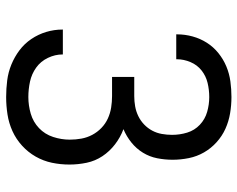

<svg xmlns="http://www.w3.org/2000/svg" viewBox="-96 -688 791 640"><g transform="rotate(90 300.0 -367.5)"><path d="M303 8Q275 8 247.5 4.5Q220 1 194.5 -9.5Q169 -20 147 -36.5Q125 -53 109.5 -76Q94 -99 86 -125.5Q78 -152 78 -180Q78 -180 78 -180.5Q78 -181 78 -181H161Q161 -181 161 -181Q161 -181 161 -180Q161 -155 172.5 -131Q184 -107 205 -92Q226 -77 251.5 -71.5Q277 -66 303 -66Q331 -66 358.5 -74Q386 -82 406.5 -101.5Q427 -121 436 -148.5Q445 -176 445 -204Q445 -224 441.5 -243Q438 -262 429 -279Q420 -296 406 -309.5Q392 -323 374.5 -331Q357 -339 338 -342Q319 -345 300 -345H236V-419H300Q317 -419 334 -422Q351 -425 366.5 -432.5Q382 -440 394.5 -452Q407 -464 415 -479Q423 -494 426 -511Q429 -528 429 -545Q429 -571 421.5 -595.5Q414 -620 395.5 -637.5Q377 -655 352.5 -662Q328 -669 303 -669Q279 -669 256 -663.5Q233 -658 214.5 -643.5Q196 -629 186.5 -606.5Q177 -584 177 -561Q177 -560 177 -559.5Q177 -559 177 -559H94Q94 -559 94 -560Q94 -561 94 -562Q94 -588 101 -613.5Q108 -639 122 -661Q136 -683 156.5 -699.5Q177 -716 201 -726Q225 -736 251 -739.5Q277 -743 303 -743Q330 -743 357 -738.5Q384 -734 408.5 -723Q433 -712 453.5 -693.5Q474 -675 487.5 -651.5Q501 -628 506.5 -601Q512 -574 512 -547Q512 -521 507 -495.5Q502 -470 488.5 -448Q475 -426 454.5 -409.5Q434 -393 410 -383Q437 -373 460.5 -355Q484 -337 500 -313Q516 -289 522 -260.5Q528 -232 528 -203Q528 -173 522 -144.5Q516 -116 501.5 -90.5Q487 -65 465 -45Q443 -25 416.5 -13Q390 -1 361 3.5Q332 8 303 8Z"/></g></svg>

Font: Zed Sans Extended
Style: Regular
Weight: 400
Width: 7
Designer: Belleve Invis
Foundry: Belleve Invis
Version: Version 1.0.0; ttfautohint (v1.8.4)